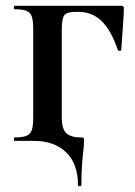

<svg xmlns="http://www.w3.org/2000/svg" viewBox="-20 -488 469 665"><path d="M98 0H30Q28 0 28 -6Q28 -12 30 -12Q58 -12 71.5 -17.5Q85 -23 90 -37Q95 -51 95 -81V-387Q95 -417 90 -431Q85 -445 71.5 -450.5Q58 -456 30 -456Q28 -456 28 -462Q28 -468 30 -468H400Q409 -468 409 -460Q409 -442 406 -400L400 -315Q400 -312 394.5 -312Q389 -312 388 -315Q365 -383 332 -415Q299 -447 251 -447H244Q212 -447 203 -435.5Q194 -424 194 -386V-81Q194 -41 210 -26.5Q226 -12 260 -12Q268 -12 269.5 -10.5Q271 -9 271 0Q271 16 268 40Q262 90 262 152Q262 157 256 157Q250 157 250 152Q250 79 209 39.5Q168 0 98 0Z"/></svg>

Font: Cormorant Unicase
Style: Bold
Weight: 700
Designer: Christian Thalmann (Catharsis Fonts)
Foundry: Catharsis Fonts
Version: Version 4.000